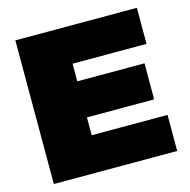

<svg xmlns="http://www.w3.org/2000/svg" viewBox="-103 -803 897 905"><g transform="rotate(-15 345.0 -350.5)"><path d="M50 -701V0H652V-176H282V-263H610V-439H282V-525H643V-701Z"/></g></svg>

Font: Montserrat Custom Black
Style: Regular
Weight: 900
Designer: Julieta Ulanovsky
Foundry: Julieta Ulanovsky
Version: Version 7.200